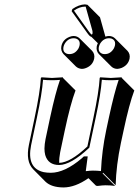

<svg xmlns="http://www.w3.org/2000/svg" viewBox="-20 -782 628 869"><path d="M376 -760.3 432.6 -703.6 457 -616.2Q465.8 -619.1 473.6 -619.1Q489.7 -618.7 500.5 -608.4L557.1 -551.8Q570.3 -537.1 566.4 -516.6Q560.1 -487.3 530.3 -474.6Q520 -470.7 510.7 -470.2Q494.6 -470.7 483.9 -481L427.2 -537.6Q414.1 -552.2 418 -573.2Q419.9 -580.6 422.9 -586.4L393.6 -615.2Q389.2 -616.2 385.3 -620.1Q380.4 -625 374.5 -633.3L304.2 -731.4L307.6 -741.2Q336.9 -761.2 364.3 -762.2Q370.1 -761.7 376 -760.3ZM257.8 -573.2Q264.2 -603.5 294.9 -615.2Q304.2 -619.1 313.5 -619.1Q329.6 -618.7 340.3 -608.4L397 -551.8Q410.2 -537.1 406.2 -516.6Q399.9 -486.3 369.1 -474.1Q359.9 -470.2 350.6 -470.2Q334.5 -471.2 323.7 -481L267.1 -537.6Q253.9 -552.7 257.8 -573.2ZM248 -44.9Q297.9 -45.9 375.5 -119.1L402.8 -249Q427.7 -366.2 431.2 -429.2L433.6 -432.1Q435.5 -432.1 481.4 -429.2L530.8 -432.1L531.2 -429.2L587.9 -372.6Q564.9 -312 539.6 -192.4L527.3 -135.3Q505.9 -34.2 503.4 56.6L446.8 0L444.3 2.9L501 59.6Q481.9 56.6 457 56.6Q444.8 56.6 421.9 59.6Q415.5 59.1 414.1 58.1L380.4 24.4Q320.3 66.4 266.6 66.4Q212.9 65.9 186 40.5L129.9 -16.1Q95.7 -51.8 110.8 -126L136.7 -249Q161.6 -366.2 165 -429.2L168 -432.1Q169.9 -432.1 215.3 -429.2L264.6 -432.1L265.1 -429.2L321.8 -372.6Q298.8 -312 273.4 -192.4L252.4 -93.3Q247.1 -65.4 248 -44.9ZM365.2 -62 365.7 -64H363.8ZM356.9 -71.8 359.9 -74.2H377L368.2 -7.3Q388.2 -9.8 400.4 -9.8Q419.4 -9.8 437 -7.8Q440.9 -99.1 460.9 -193.8L473.1 -251Q497.6 -364.3 517.1 -420.4Q500 -418.9 481.4 -418.9Q457.5 -418.9 440.9 -420.9Q436.5 -358.4 412.6 -247.1L384.3 -113.8L382.3 -111.8Q300.8 -35.6 247.6 -35.2Q197.8 -35.2 184.6 -80.6Q181.2 -94.2 181.2 -109.9Q181.6 -129.4 186 -151.9L207 -251Q231.4 -364.3 251.5 -420.4Q234.4 -418.9 215.3 -418.9Q191.4 -418.9 174.8 -420.9Q170.4 -358.9 146.5 -247.1L120.6 -124Q100.1 -20.5 177.7 -2.9Q192.9 0 210 0Q272.9 0 350.1 -65.4Q354 -69.3 356.9 -71.8ZM427.7 -570.8Q422.4 -546.4 443.4 -538.6Q448.7 -537.1 454.1 -537.1Q480 -537.1 495.1 -562.5Q498.5 -569.3 500 -575.2Q505.4 -599.6 484.4 -607.4Q479 -608.9 473.6 -608.9Q447.8 -608.9 432.6 -583.5Q429.2 -576.7 427.7 -570.8ZM267.6 -570.8Q262.2 -546.4 283.2 -538.6Q288.6 -537.1 293.9 -537.1Q319.8 -537.1 335 -562.5Q338.4 -569.3 339.8 -575.2Q345.2 -599.6 324.2 -607.4Q318.8 -608.9 313.5 -608.9Q287.6 -608.9 272.5 -583.5Q269 -576.7 267.6 -570.8ZM367.7 -752Q365.2 -752 364.3 -752Q340.3 -751.5 315.9 -734.9L315.4 -732.9L382.3 -639.2Q390.6 -628.4 394 -625.5Q396.5 -626.5 398.4 -627.9Q399.9 -637.2 397.9 -644.5V-644Z"/></svg>

Font: Linux Biolinum Shadow O
Style: Italic
Weight: 400
Italic angle: -12°
Designer: Philipp H. Poll
Foundry: Philipp H. Poll
Version: Version 0.6.2